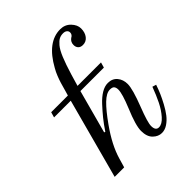

<svg xmlns="http://www.w3.org/2000/svg" viewBox="-202 -817 943 943"><g transform="rotate(-45 270.0 -345.0)"><path d="M50 -417 58 -445H174L181 -469Q189 -498 193.5 -513Q198 -528 206 -548.5Q214 -569 224 -586Q288 -702 377 -702Q410 -702 431.5 -679.5Q453 -657 453 -632Q453 -604 439 -586Q425 -568 402 -568Q386 -568 377.5 -577Q369 -586 369 -601Q369 -621 385 -633Q401 -641 401 -656Q401 -666 393.5 -672Q386 -678 373 -678Q358 -678 346 -672Q334 -666 319.5 -649Q305 -632 290.5 -597Q276 -562 259 -506L241 -445H404L396 -417H233L172 -191L178 -189Q200 -222 219.5 -246Q239 -270 263 -296Q287 -322 310.5 -336Q334 -350 356 -350Q387 -350 404.5 -329Q422 -308 422 -277Q422 -242 387 -152Q357 -75 357 -50Q357 -18 380 -18Q402 -18 425 -44Q448 -70 465 -104.5Q482 -139 498 -182L518 -176Q510 -152 500.5 -130Q491 -108 476.5 -81Q462 -54 446.5 -34Q431 -14 411.5 -1Q392 12 371 12Q346 12 325.5 -8Q305 -28 305 -68Q305 -106 340 -189Q370 -262 370 -290Q370 -304 364 -312Q358 -320 340 -320Q316 -320 285.5 -290.5Q255 -261 214 -203Q155 -120 134 -48L120 0H54L166 -417Z"/></g></svg>

Font: Old Standard TT
Style: Italic
Weight: 400
Italic angle: -15.2°
Designer: Alexey Kryukov <alexios@thessalonica.org.ru>
Version: Version 2.2